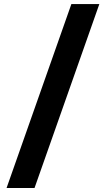

<svg xmlns="http://www.w3.org/2000/svg" viewBox="-20 -795 519 942"><path d="M12.2 127.4 330.1 -774.9H467.3L149.4 127.4Z"/></svg>

Font: Schibsted Grotesk
Style: Bold
Weight: 700
Designer: Bakken & Baeck AS, Henrik Kongsvoll
Foundry: Schibsted ASA
Version: Version 1.100;gftools[0.9.25]